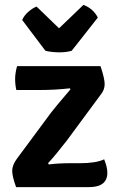

<svg xmlns="http://www.w3.org/2000/svg" viewBox="-20 -767 488 787"><path d="M49 -116 189 -305Q204 -325 269 -401L266 -405Q208 -398 137 -398H47Q42 -420 42 -443.5Q42 -467 50 -496H392Q409 -445 409 -422.5Q409 -400 395 -382L254 -191Q210 -134 177 -98L180 -93Q219 -98 266 -98H307Q374 -98 407 -114Q420 -82 420 -59Q420 0 345 0H46Q30 -44 30 -67Q30 -90 49 -116ZM130 -740 222 -651 322 -747Q362 -732 381 -695L274 -559Q251 -552 220 -552.5Q189 -553 166 -559L71 -685Q79 -704 96.5 -719Q114 -734 130 -740Z"/></svg>

Font: Signika
Style: Semibold
Weight: 600
Designer: Anna Giedrys
Foundry: Anna Giedrys
Version: Version 1.001